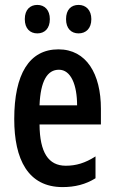

<svg xmlns="http://www.w3.org/2000/svg" viewBox="-20 -752 466 782"><path d="M81 -674C81 -635 103 -616 132 -616C162 -616 183 -636 183 -674C183 -711 162 -732 132 -732C103 -732 81 -713 81 -674ZM249 -674C249 -636 270 -616 300 -616C330 -616 352 -636 352 -674C352 -711 330 -732 300 -732C270 -732 249 -713 249 -674ZM218 -551C99 -551 38 -450 38 -267C38 -103 94 10 235 10C285 10 329 -1 369 -26V-115C327 -88 290 -77 248 -77C177 -77 142 -131 141 -245H391V-309C391 -451 332 -551 218 -551ZM220 -468C269 -468 294 -406 294 -323H141C145 -423 173 -468 220 -468Z"/></svg>

Font: Noto Sans Display Condensed Medium
Style: Regular
Weight: 500
Width: 3
Designer: Monotype Design Team
Foundry: Monotype Imaging Inc.
Version: Version 1.900